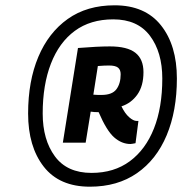

<svg xmlns="http://www.w3.org/2000/svg" viewBox="-20 -913 687 724"><path d="M319 -209Q204 -209 145 -284.5Q86 -360 86 -485Q86 -607 124.5 -698.5Q163 -790 235.5 -841.5Q308 -893 412 -893Q527 -893 587 -817.5Q647 -742 647 -617Q647 -495 608.5 -403Q570 -311 496.5 -260Q423 -209 319 -209ZM325 -261Q410 -261 469.5 -305Q529 -349 560.5 -428.5Q592 -508 592 -617Q592 -716 545.5 -778Q499 -840 407 -840Q321 -840 262 -796.5Q203 -753 172 -673Q141 -593 141 -485Q141 -386 187 -323.5Q233 -261 325 -261ZM217 -375 274 -732Q312 -735 341 -736.5Q370 -738 394 -738Q460 -738 490.5 -714Q521 -690 521 -641Q521 -589 498 -556.5Q475 -524 438 -512Q451 -485 467 -471Q483 -457 495 -457Q499 -457 502 -457L491 -373Q486 -372 480 -371Q474 -370 472 -370Q439 -370 410.5 -395Q382 -420 352 -490Q343 -490 336 -490.5Q329 -491 322 -492L303 -375ZM363 -555Q403 -555 419 -576.5Q435 -598 435 -633Q435 -650 425 -658Q415 -666 391 -666Q379 -666 371.5 -665.5Q364 -665 349 -664L332 -556Q343 -555 350 -555Q357 -555 363 -555Z"/></svg>

Font: Georama
Style: Bold Italic
Weight: 700
Italic angle: -9°
Designer: Jean-Baptiste Levee
Foundry: Production Type
Version: Version 1.000